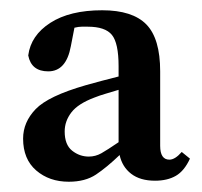

<svg xmlns="http://www.w3.org/2000/svg" viewBox="-20 -763 393 374"><path d="M292 -479Q292 -452 310 -452Q321 -452 334 -467L350 -454Q339 -430 322.5 -420.5Q306 -411 282 -411Q253 -411 235.5 -424.5Q218 -438 213 -461Q188 -437 167 -423Q146 -409 114 -409Q76 -409 50.5 -431Q25 -453 25 -493Q25 -525 49.5 -550.5Q74 -576 147 -597Q161 -601 178 -605.5Q195 -610 211 -614V-634Q211 -679 198 -695Q185 -711 151 -711Q145 -711 139 -711Q133 -711 125 -709L118 -673Q109 -624 74 -624Q41 -624 35 -655Q40 -694 78 -718.5Q116 -743 179 -743Q238 -743 265 -715.5Q292 -688 292 -624ZM106 -507Q106 -481 120.5 -469.5Q135 -458 153 -458Q166 -458 177.5 -464.5Q189 -471 211 -486V-588Q198 -584 186 -580.5Q174 -577 164 -573Q132 -561 119 -544Q106 -527 106 -507Z"/></svg>

Font: Source Serif Pro SemiBold
Style: Regular
Weight: 600
Designer: Frank Grießhammer
Foundry: Adobe Systems Incorporated
Version: Version 3.001;hotconv 1.0.111;makeotfexe 2.5.65597